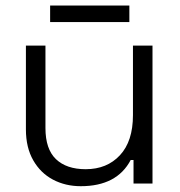

<svg xmlns="http://www.w3.org/2000/svg" viewBox="-20 -648 634 678"><path d="M451.5 0V-83H441.5Q392.8 9.5 265.2 9.5Q211.2 9.5 167.2 -13.6Q123.2 -36.8 97.4 -81.9Q71.5 -127 71.5 -191V-487H140.5V-195.5Q140.5 -121.5 177.6 -86Q214.8 -50.5 282.5 -50.5Q357.8 -50.5 403.6 -99.9Q449.5 -149.2 449.5 -241.5V-487H518.5V0ZM436.8 -570H157V-628.5H436.8Z"/></svg>

Font: Space Grotesk Variable
Style: Regular
Weight: 400
Designer: Florian Karsten (Space Grotesk), Colophon Foundry (Space Mono)
Foundry: Florian Karsten
Version: Version 1.106